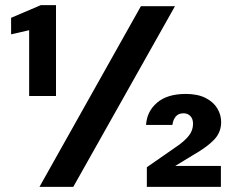

<svg xmlns="http://www.w3.org/2000/svg" viewBox="-20 -724 913 744"><path d="M93 -352V-607L23 -591V-655L138 -704H197V-352ZM133 0 526 -700H658L264 0ZM549 0V-76L667 -158Q696 -178 712 -198.5Q728 -219 728 -244Q728 -264 717.5 -274.5Q707 -285 691 -285Q672 -285 661.5 -273Q651 -261 648 -240H546Q549 -292 588.5 -326Q628 -360 700 -360Q746 -360 776.5 -344.5Q807 -329 822 -304Q837 -279 837 -251Q837 -212 810.5 -183.5Q784 -155 728 -123L659 -81H836V0Z"/></svg>

Font: DM Sans 28pt
Style: Bold
Weight: 700
Version: Version 4.004;gftools[0.9.30]